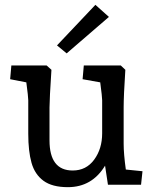

<svg xmlns="http://www.w3.org/2000/svg" viewBox="-20 -765 632 795"><path d="M97 -211V-350Q97 -364 89 -424L22 -437L27 -494H173L193 -476Q185 -353 185 -320V-184Q185 -59 281 -59Q337 -59 370 -104Q403 -149 403 -213V-350Q403 -364 395 -424L322 -437L327 -494H480L499 -476Q492 -369 492 -320V-170Q492 -128 501 -63L570 -56L564 0H427L415 -79Q361 10 261 10Q196 10 160 -16.5Q124 -43 110.5 -91Q97 -139 97 -211ZM216 -577 375 -745 431 -695 256 -544Z"/></svg>

Font: Andada Pro Medium
Style: Regular
Weight: 500
Designer: Carolina Giovagnoli
Foundry: Huerta Tipografica
Version: Version 3.005; ttfautohint (v1.8.4)